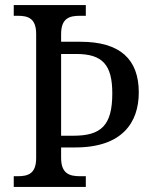

<svg xmlns="http://www.w3.org/2000/svg" viewBox="-20 -734 601 754"><path d="M34 0H317V-42H294C253 -42 220 -52 220 -114V-155H276C459 -155 525 -252 525 -371C525 -501 452 -570 296 -570H220V-600C220 -663 253 -672 294 -672H317V-714H34V-672H50C89 -672 122 -663 122 -601V-113C122 -51 89 -42 50 -42H34ZM268 -201H220V-522H280C383 -522 421 -479 421 -367C421 -240 376 -201 268 -201Z"/></svg>

Font: Noto Serif Bengali SemiCondensed
Style: Regular
Weight: 400
Width: 4
Designer: Juan Bruce, Universal Thirst, Indian Type Foundry and the Monotype Design Team.
Foundry: Monotype Imaging Inc.
Version: Version 2.003